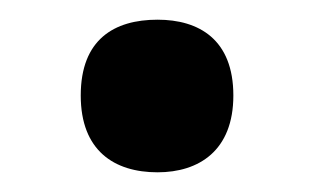

<svg xmlns="http://www.w3.org/2000/svg" viewBox="-20 -162 319 195"><path d="M62 -65C62 -9 96 13 140 13C182 13 217 -9 217 -65C217 -122 182 -142 140 -142C96 -142 62 -122 62 -65Z"/></svg>

Font: Noto Sans Thaana SemiBold
Style: Regular
Weight: 600
Designer: David Williams
Foundry: Google Inc.
Version: Version 3.001